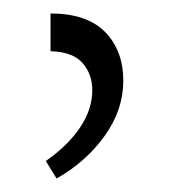

<svg xmlns="http://www.w3.org/2000/svg" viewBox="-20 -780 251 285"><path d="M55 -760Q109 -760 136 -732.5Q163 -705 163 -660Q163 -617 135.5 -578.5Q108 -540 64 -515L48 -541Q81 -564 99 -591Q117 -618 117 -646Q117 -670 102.5 -686.5Q88 -703 55 -704Z"/></svg>

Font: Noto Serif Armenian Light
Style: Regular
Weight: 300
Version: Version 2.007